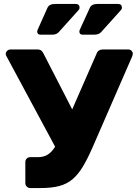

<svg xmlns="http://www.w3.org/2000/svg" viewBox="-20 -950 691 970"><path d="M133 0Q122 0 115 -7.5Q108 -15 108 -25V-131Q108 -142 115 -149Q122 -156 133 -156H171Q198 -156 217 -166.5Q236 -177 251.5 -198.5Q267 -220 282 -254L468 -679Q472 -690 480 -695Q488 -700 498 -700H629Q638 -700 644.5 -693.5Q651 -687 651 -679Q651 -675 649.5 -670Q648 -665 646 -661L447 -204Q422 -147 398.5 -108Q375 -69 347 -45Q319 -21 280.5 -10.5Q242 0 186 0ZM274 -180 11 -669Q9 -673 9 -678Q9 -686 16 -693Q23 -700 33 -700H171Q182 -700 188.5 -694.5Q195 -689 200 -679L366 -356ZM397 -775Q381 -775 381 -791Q381 -795 383 -799Q385 -803 386 -806L434 -911Q443 -930 471 -930H576Q596 -930 596 -911Q596 -904 590 -898L492 -789Q480 -775 459 -775ZM184 -775Q168 -775 168 -791Q168 -795 170 -799Q172 -803 173 -806L220 -911Q229 -930 257 -930H362Q382 -930 382 -911Q382 -904 376 -898L278 -789Q266 -775 246 -775Z"/></svg>

Font: Rubik Light
Style: Bold
Weight: 700
Version: Version 2.104